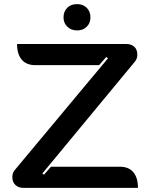

<svg xmlns="http://www.w3.org/2000/svg" viewBox="-20 -914 731 934"><path d="M40 -52Q40 -74 52 -87L505 -630L497 -637L462 -597H152Q109 -597 86 -623.5Q63 -650 63 -700H593Q619 -700 633.5 -686.5Q648 -673 648 -648Q648 -628 636 -614L186 -70L194 -64L228 -103H563Q606 -103 628.5 -76.5Q651 -50 651 0H95Q70 0 55 -14Q40 -28 40 -52ZM289 -829Q289 -858 307 -876Q325 -894 355 -894Q384 -894 402 -876Q420 -858 420 -829Q420 -802 402 -784Q384 -766 355 -766Q326 -766 307.5 -784Q289 -802 289 -829Z"/></svg>

Font: K2D SemiBold
Style: Regular
Weight: 600
Designer: Katatrad Aksorn Co.,Ltd.
Foundry: Cadson Demak Co.,Ltd.
Version: Version 1.000; ttfautohint (v1.6)